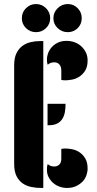

<svg xmlns="http://www.w3.org/2000/svg" viewBox="-20 -929 478 949"><path d="M194 0H184Q158 0 134 -5Q110 -10 91.5 -23Q73 -36 61.5 -59Q50 -82 50 -119V-606Q50 -642 61 -665Q72 -688 90 -701.5Q108 -715 131 -720.5Q154 -726 178 -726H194ZM215 -416H304Q304 -393 300.5 -374Q297 -355 287.5 -340.5Q278 -326 262 -318Q246 -310 221 -310H215ZM413 -96Q413 -79 407 -62Q401 -45 388 -31.5Q375 -18 356 -9Q337 0 311 0Q292 0 274 -6.5Q256 -13 242.5 -25Q229 -37 220.5 -53Q212 -69 212 -89Q212 -97 212.5 -103.5Q213 -110 216 -118Q229 -106 248 -106Q263 -106 273 -115.5Q283 -125 283 -144V-193Q291 -195 303 -195Q317 -195 336 -191.5Q355 -188 372 -177Q389 -166 401 -146.5Q413 -127 413 -96ZM413 -631Q413 -599 401 -580Q389 -561 372 -550Q355 -539 336 -535.5Q317 -532 303 -532Q291 -532 283 -534V-580Q283 -600 273.5 -610.5Q264 -621 248 -621Q229 -621 216 -609Q213 -617 212.5 -623.5Q212 -630 212 -638Q212 -650 217.5 -665.5Q223 -681 234.5 -694.5Q246 -708 264.5 -717.5Q283 -727 309 -727Q330 -727 349 -720Q368 -713 382 -700Q396 -687 404.5 -669.5Q413 -652 413 -631ZM88 -839Q88 -868 108.5 -888.5Q129 -909 158 -909Q187 -909 207.5 -888.5Q228 -868 228 -839Q228 -810 207.5 -790Q187 -770 158 -770Q129 -770 108.5 -790Q88 -810 88 -839ZM244 -839Q244 -868 265 -888.5Q286 -909 315 -909Q344 -909 364 -888.5Q384 -868 384 -839Q384 -810 364 -790Q344 -770 315 -770Q286 -770 265 -790Q244 -810 244 -839Z"/></svg>

Font: Kenia
Style: Regular
Weight: 400
Designer: Julia Petretta
Foundry: Julia Petretta
Version: Version 1.001